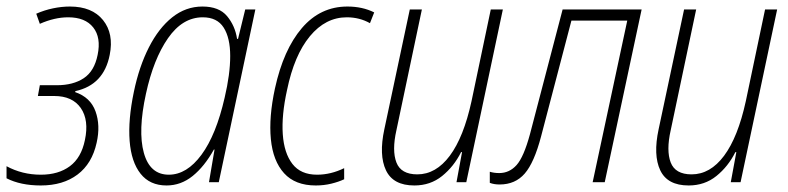

<svg xmlns="http://www.w3.org/2000/svg" viewBox="-37 -558 2412 588"><path d="M88 10Q26 10 -17 -12V-49Q31 -23 88 -23Q142 -23 177 -49Q212 -75 223 -129Q236 -190 210.5 -227Q185 -264 129 -264H79L85 -297H137Q187 -297 219.5 -318.5Q252 -340 262 -390Q273 -443 248.5 -474Q224 -505 172 -505Q130 -505 85 -485L74 -516Q99 -527 125.5 -532.5Q152 -538 177 -538Q245 -538 278.5 -496.5Q312 -455 299 -390Q281 -298 194 -279L193 -276Q240 -260 255.5 -217Q271 -174 259 -121Q245 -57 200.5 -23.5Q156 10 88 10Z M473 10Q422 10 393.5 -26Q365 -62 360 -126.5Q355 -191 373 -277Q389 -354 419 -413Q449 -472 490.5 -505Q532 -538 583 -538Q634 -538 658.5 -508.5Q683 -479 689 -439H692L714 -529H745L633 0H603L620 -100H618Q589 -48 553 -19Q517 10 473 10ZM480 -23Q535 -23 580 -84Q625 -145 651 -259Q668 -331 668 -386.5Q668 -442 648 -473.5Q628 -505 584 -505Q522 -505 477.5 -441Q433 -377 410 -271Q385 -157 403.5 -90Q422 -23 480 -23Z M930 10Q867 10 833 -27.5Q799 -65 792.5 -132Q786 -199 805 -287Q831 -406 887.5 -472Q944 -538 1027 -538Q1073 -538 1109 -520L1096 -487Q1064 -505 1025 -505Q960 -505 912 -447Q864 -389 842 -282Q825 -205 829 -147Q833 -89 858.5 -56Q884 -23 934 -23Q976 -23 1017 -43V-9Q1000 -1 977.5 4.5Q955 10 930 10Z M1232 10Q1167 10 1145 -36.5Q1123 -83 1140 -162L1218 -529H1255L1177 -159Q1163 -97 1177 -60.5Q1191 -24 1241 -24Q1298 -24 1340.5 -81Q1383 -138 1407 -248L1466 -529H1503L1391 0H1361L1378 -92H1375Q1353 -48 1317 -19Q1281 10 1232 10Z M1493 7Q1476 7 1463 2V-32Q1476 -28 1492 -28Q1523 -28 1545 -52.5Q1567 -77 1586 -147L1686 -529H1928L1815 0H1778L1884 -495H1713L1620 -140Q1599 -60 1570 -26.5Q1541 7 1493 7Z M2072 10Q2007 10 1985 -36.5Q1963 -83 1980 -162L2058 -529H2095L2017 -159Q2003 -97 2017 -60.5Q2031 -24 2081 -24Q2138 -24 2180.5 -81Q2223 -138 2247 -248L2306 -529H2343L2231 0H2201L2218 -92H2215Q2193 -48 2157 -19Q2121 10 2072 10Z"/></svg>

Font: Noto Sans Condensed ExtraLight
Style: Italic
Weight: 200
Width: 3
Italic angle: -12°
Designer: Monotype Design Team
Foundry: Monotype Imaging Inc.
Version: Version 2.013; ttfautohint (v1.8.4.7-5d5b)